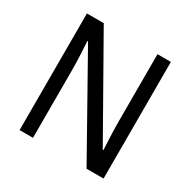

<svg xmlns="http://www.w3.org/2000/svg" viewBox="-160 -866 1009 1018"><g transform="rotate(30 345.0 -357.0)"><path d="M602 0V-714H520V-302C520 -247 524 -172 526 -130H522L191 -714H88V0H170V-413C170 -475 166 -539 163 -589H167L498 0Z"/></g></svg>

Font: Noto Sans Ethiopic SemiCondensed
Style: Regular
Weight: 400
Width: 4
Designer: Monotype Design Team
Foundry: Monotype Imaging Inc.
Version: Version 2.102